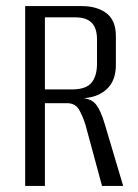

<svg xmlns="http://www.w3.org/2000/svg" viewBox="-20 -611 454 631"><path d="M62.7 0V-591H248.6Q299 -591 329.9 -567.5Q360.8 -544 360.8 -492.8V-397.2Q360.8 -345.6 330.3 -317.6Q299.9 -289.6 247.6 -287.8V-288.7Q280.4 -287.4 296.1 -266.9Q311.7 -246.4 324.3 -203.3L384.8 0H315.3L261.4 -199Q253.1 -226.8 240.5 -249.4Q227.9 -271.9 200.4 -271.9H127.6V0ZM127.6 -317.1H216.3Q262 -317.1 280.4 -338.8Q298.8 -360.5 298.8 -401.7V-481.7Q298.8 -518.6 281.2 -536.3Q263.6 -554 227.8 -554H127.6Z"/></svg>

Font: Alumni Sans Thin
Style: Regular
Weight: 100
Designer: Robert E. Leuschke
Foundry: Robert E. Leuschke
Version: Version 1.018